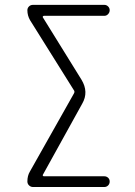

<svg xmlns="http://www.w3.org/2000/svg" viewBox="-20 -750 540 770"><path d="M99.6 -61.5 276.4 -375Q281.2 -382.8 275.4 -389.6L100.6 -668.9Q89.8 -687.5 89.8 -709Q89.8 -717.8 96.2 -724.1Q102.5 -730.5 112.3 -730.5H398.4Q407.2 -730.5 413.6 -724.1Q419.9 -717.8 419.9 -709Q419.9 -700.2 413.6 -693.4Q407.2 -686.5 398.4 -686.5H156.2Q153.3 -686.5 151.9 -684.1Q150.4 -681.6 152.3 -679.7L306.6 -430.7Q336.9 -380.9 309.6 -334L152.3 -49.8Q150.4 -47.9 151.9 -45.4Q153.3 -43 156.2 -43H398.4Q407.2 -43 413.6 -37.1Q419.9 -31.2 419.9 -22Q419.9 -12.7 413.6 -6.3Q407.2 0 398.4 0H112.3Q103.5 0 96.7 -6.3Q89.8 -12.7 89.8 -22.5Q89.8 -44.9 99.6 -61.5Z"/></svg>

Font: Rounded-X Mgen+ 1mn light
Style: Regular
Weight: 200
Designer: [Source Han Sans]
Ryoko NISHIZUKA  (kana & ideographs); Paul D. Hunt (Latin, Greek & Cyrillic); Wenlong ZHANG  (bopomofo
Version: Version 1.059.20150602